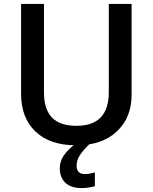

<svg xmlns="http://www.w3.org/2000/svg" viewBox="-20 -734 782 983"><path d="M537.1 -713.9H653.8V-252Q654.8 -132.3 577.6 -60.5Q500.5 11.2 368.2 9.8Q235.4 9.8 161.6 -60.5Q87.9 -130.9 87.9 -253.9V-713.9H205.1V-262.2Q205.1 -174.3 246.1 -132.1Q287.1 -89.8 372.1 -89.8Q537.1 -89.8 537.1 -263.2ZM372.1 113.8Q372.1 157.2 415 157.2Q435.1 157.2 465.8 148.9V219.2Q431.2 229 397.9 229Q343.8 229 314.9 201.9Q286.1 174.8 286.1 127Q286.1 94.2 305.2 64.2Q324.2 34.2 369.1 0H441.9Q405.8 34.2 388.9 60.5Q372.1 86.9 372.1 113.8Z"/></svg>

Font: Open Sans
Style: SemiBold
Weight: 600
Foundry: Ascender Corporation
Version: Version 1.10